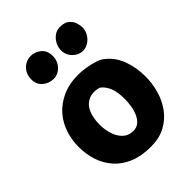

<svg xmlns="http://www.w3.org/2000/svg" viewBox="-231 -926 1049 1049"><g transform="rotate(-45 294.0 -401.0)"><path d="M309 -553Q333 -553 365 -548Q397 -543 425.5 -534Q454 -525 469 -512Q517 -475 539 -415Q561 -355 561 -287Q561 -232 546 -179.5Q531 -127 500 -85Q469 -43 422 -18Q375 7 311 7Q238 7 185 -15Q132 -37 97.5 -76Q63 -115 46.5 -165Q30 -215 30 -271Q30 -325 46.5 -375.5Q63 -426 97.5 -465.5Q132 -505 184.5 -529Q237 -553 309 -553ZM197 -276Q197 -239 208 -203.5Q219 -168 243 -145Q267 -122 304 -122Q329 -122 346.5 -136.5Q364 -151 374.5 -174.5Q385 -198 389.5 -225.5Q394 -253 394 -279Q394 -336 379.5 -369Q365 -402 341 -419Q330 -422 321.5 -423.5Q313 -425 303 -425Q274 -425 253 -412Q232 -399 220 -378Q208 -357 202.5 -331Q197 -305 197 -276ZM198 -631Q162 -631 135 -653.5Q108 -676 108 -715Q108 -745 121 -766Q134 -787 154 -798Q174 -809 195 -809Q229 -809 255.5 -787Q282 -765 282 -723Q282 -698 270.5 -677Q259 -656 239.5 -643.5Q220 -631 198 -631ZM418 -626Q386 -626 360.5 -651.5Q335 -677 335 -714Q335 -735 345.5 -756.5Q356 -778 375.5 -793Q395 -808 422 -808Q458 -808 476.5 -791.5Q495 -775 501 -754.5Q507 -734 507 -719Q507 -695 494.5 -673.5Q482 -652 461.5 -639Q441 -626 418 -626Z"/></g></svg>

Font: Playpen Sans Arabic
Style: Bold
Weight: 700
Version: Version 2.000